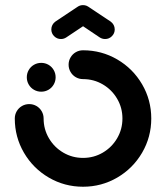

<svg xmlns="http://www.w3.org/2000/svg" viewBox="-20 -716 640 740"><path d="M83.3 -418.1Q83.3 -433.3 90.7 -446.1Q98.1 -458.9 110.9 -466.3Q123.7 -473.7 138.9 -473.7Q154.1 -473.7 166.9 -466.3Q179.6 -458.9 187 -446.1Q194.4 -433.3 194.4 -418.1Q194.4 -403 187 -390.2Q179.6 -377.4 166.9 -370Q154.1 -362.6 138.9 -362.6Q123.7 -362.6 110.9 -370Q98.1 -377.4 90.7 -390.2Q83.3 -403 83.3 -418.1ZM244.4 -466.7Q244.4 -481.9 251.9 -494.6Q259.3 -507.4 272 -514.8Q284.8 -522.2 300 -522.2Q371.4 -522.2 431.9 -486.9Q492.3 -451.6 527.7 -391.1Q563 -330.6 563 -259.3Q563 -187.9 527.7 -127.4Q492.3 -66.9 431.9 -31.6Q371.4 3.7 300 3.7Q228.6 3.7 168.1 -31.6Q107.7 -66.9 72.3 -127.4Q37 -187.9 37 -259.3Q37 -274.4 44.4 -287.2Q51.9 -300 64.6 -307.4Q77.4 -314.8 92.6 -314.8Q107.8 -314.8 120.6 -307.4Q133.3 -300 140.7 -287.2Q148.1 -274.4 148.1 -259.3Q148.1 -217.9 168.6 -183.1Q189 -148.3 223.9 -127.8Q258.7 -107.4 300.1 -107.4Q341.5 -107.4 376.3 -127.8Q411.1 -148.3 431.5 -183.1Q451.9 -218 451.9 -259.3Q451.9 -300.7 431.4 -335.5Q411 -370.3 376.2 -390.7Q341.4 -411.1 300 -411.1Q284.8 -411.1 272 -418.5Q259.3 -425.9 251.9 -438.7Q244.4 -451.5 244.4 -466.7ZM300 -696.3Q315.2 -696.3 326.1 -685.4Q337 -674.4 337 -659.3Q337 -650 332.8 -642Q328.5 -634.1 321.1 -628.9L235.6 -571.9Q226.3 -565.6 214.8 -565.6Q199.6 -565.6 188.7 -576.5Q177.8 -587.4 177.8 -602.6Q177.8 -611.9 182 -619.8Q186.3 -627.8 193.7 -633L279.3 -690Q288.5 -696.3 300 -696.3ZM320 -690.4 406.3 -633Q413.7 -627.8 418 -619.8Q422.2 -611.9 422.2 -602.6Q422.2 -587.4 411.3 -576.5Q400.4 -565.6 385.2 -565.6Q373.7 -565.6 364.1 -571.9L279.3 -628.9Z"/></svg>

Font: 26F Galaxy Sans
Style: Regular
Weight: 400
Designer: C₂₉H₂₅N₃O₅
Version: Version 1.100;FEAKit 1.0